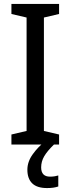

<svg xmlns="http://www.w3.org/2000/svg" viewBox="-20 -734 358 975"><path d="M280 0H38V-51L115 -69V-645L38 -663V-714H280V-663L203 -645V-69L280 -51ZM189 116Q189 163 234 163Q249 163 259 161Q269 159 276 157V213Q264 217 250.5 219Q237 221 219 221Q168 221 143.5 197Q119 173 119 128Q119 87 146.5 49Q174 11 207 -14L254 0Q220 33 204.5 59.5Q189 86 189 116Z"/></svg>

Font: Noto Sans Khmer SemiCondensed
Style: Regular
Weight: 400
Width: 4
Designer: Danh Hong and the Monotype Design Team
Foundry: Monotype Imaging Inc.
Version: Version 2.004; ttfautohint (v1.8.4.7-5d5b)